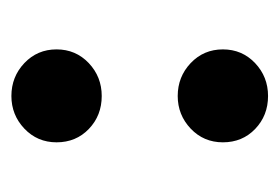

<svg xmlns="http://www.w3.org/2000/svg" viewBox="-96 -388 484 332"><g transform="rotate(-90 146.0 -222.0)"><path d="M65.9 -366.2Q65.9 -399.4 89.6 -421.9Q113.3 -444.3 146 -444.3Q179.2 -444.3 202.9 -421.9Q226.6 -399.4 226.6 -366.2Q226.6 -333 202.9 -310.5Q179.2 -288.1 146 -288.1Q112.3 -288.1 89.1 -310.3Q65.9 -332.5 65.9 -366.2ZM65.9 -78.6Q65.9 -111.8 89.6 -134.3Q113.3 -156.7 146 -156.7Q179.2 -156.7 202.9 -134.3Q226.6 -111.8 226.6 -78.6Q226.6 -45.4 202.9 -22.9Q179.2 -0.5 146 -0.5Q112.3 -0.5 89.1 -22.7Q65.9 -44.9 65.9 -78.6Z"/></g></svg>

Font: Vazirmatn RD FD SemiBold
Style: Regular
Weight: 600
Designer: Saber Rastikerdar
Foundry: Saber Rastikerdar
Version: Version 33.003